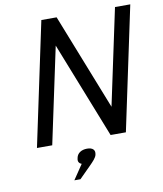

<svg xmlns="http://www.w3.org/2000/svg" viewBox="-94 -746 872 1027"><g transform="rotate(-10 342.0 -232.5)"><path d="M201 -670 59 0H142L253 -522L459 0H542L684 -670H601L490 -148L284 -670ZM226 205H259L320 144C342 122 357 106 361 90V89C367 65 353 50 322 50C291 50 269 65 264 89V90C259 107 264 119 280 125Z"/></g></svg>

Font: LT Wave Mono
Style: Italic
Weight: 400
Designer: Daniel Lyons
Version: Version 2.5 (Glyphs App)